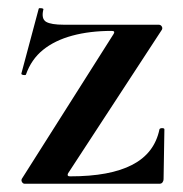

<svg xmlns="http://www.w3.org/2000/svg" viewBox="-20 -446 445 466"><path d="M33 -12 256 -364Q260 -371 251 -371Q198 -371 155.5 -359.5Q113 -348 84.5 -325Q56 -302 43 -265Q42 -263 36.5 -264Q31 -265 32 -268L74 -425Q75 -427 81 -426Q87 -425 85 -422Q80 -400 92 -393Q104 -386 135 -386Q174 -386 232 -386Q290 -386 365 -386Q370 -386 372.5 -382Q375 -378 373 -374L145 -25Q142 -18 150 -18Q199 -18 236.5 -25Q274 -32 301 -46Q328 -60 344.5 -81.5Q361 -103 367 -132Q368 -135 373.5 -135Q379 -135 379 -132L377 -11Q377 -7 374.5 -3.5Q372 0 367 0Q318 0 260.5 0Q203 0 146 0Q89 0 40 0Q36 0 33.5 -4Q31 -8 33 -12Z"/></svg>

Font: Cormorant Light
Style: Bold
Weight: 700
Version: Version 4.000